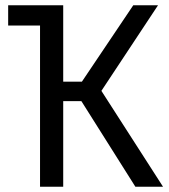

<svg xmlns="http://www.w3.org/2000/svg" viewBox="-20 -709 640 729"><path d="M289 -325H220V0H132V-612H11V-689H220V-399H291L486 -689H580L365 -364L599 0H494Z"/></svg>

Font: Fira Mono
Style: Regular
Weight: 400
Designer: Carrois Corporate & Edenspiekermann AG
Foundry: Carrois Corporate GbR & Edenspiekermann AG
Version: Version 3.206;PS 003.206;hotconv 1.0.70;makeotf.lib2.5.58329